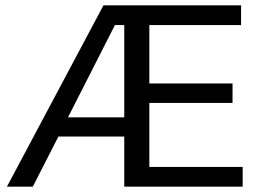

<svg xmlns="http://www.w3.org/2000/svg" viewBox="-20 -700 965 720"><path d="M6 0H103L199 -188H446V0H890V-74H540V-314H852V-387H540V-606H884V-680H368ZM235 -260 411 -606H446V-260Z"/></svg>

Font: Ronzino
Style: Regular
Weight: 400
Designer: Nunzio Mazzaferro
Foundry: Collletttivo
Version: Version 1.000;Glyphs 3.3 (3337)